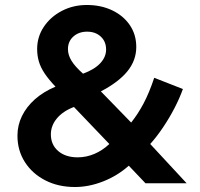

<svg xmlns="http://www.w3.org/2000/svg" viewBox="-20 -735 801 770"><path d="M280.5 15Q213.5 15 161.5 -11.8Q109.5 -38.5 79.8 -85Q50 -131.5 50 -191Q50 -232.5 68 -269.5Q86 -306.5 120 -336.8Q154 -367 202.5 -387.5Q175.5 -416 159.2 -440.2Q143 -464.5 136 -488Q129 -511.5 129 -538.5Q129 -587.5 155.8 -627.5Q182.5 -667.5 227.8 -691.2Q273 -715 328.5 -715Q384.5 -715 429.5 -693.8Q474.5 -672.5 500.5 -634.5Q526.5 -596.5 526.5 -546.5Q526.5 -493 491 -449.2Q455.5 -405.5 384.5 -368.5L506 -243.5Q533.5 -278 556 -320.5Q578.5 -363 598.5 -423L713.5 -378Q700.5 -341.5 679.8 -301.5Q659 -261.5 633.8 -224Q608.5 -186.5 582.5 -157.5L728.5 0H563.5L496.5 -70.5Q451 -30 393.8 -7.5Q336.5 15 280.5 15ZM291.5 -104Q326 -104 358.5 -117.8Q391 -131.5 418.5 -157.5L276.5 -306Q232 -289 208 -260Q184 -231 184 -196Q184 -154.5 213.5 -129.2Q243 -104 291.5 -104ZM313 -439.5Q359 -456.5 382.2 -481.5Q405.5 -506.5 405.5 -536.5Q405.5 -568.5 384.2 -588.2Q363 -608 329.5 -608Q296 -608 274.2 -588.5Q252.5 -569 252.5 -538Q252.5 -514.5 266.8 -491.2Q281 -468 313 -439.5Z"/></svg>

Font: Geologica Cursive SemiBold
Style: Regular
Weight: 600
Designer: Sindre Bremnes, Frode Helland
Foundry: Monokrom Skriftforlag AS
Version: Version 1.010;gftools[0.9.28]